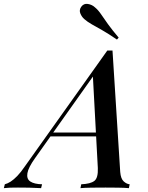

<svg xmlns="http://www.w3.org/2000/svg" viewBox="-109 -975 766 995"><path d="M73 -156Q38 -107 33 -77.5Q28 -48 48 -34.5Q68 -21 109 -20L104 0Q71 -2 41 -2.5Q11 -3 -16 -3Q-40 -3 -56.5 -2.5Q-73 -2 -89 0L-84 -20Q-69 -24 -53.5 -34Q-38 -44 -19.5 -63Q-1 -82 20 -113L447 -713Q454 -713 460.5 -713Q467 -713 474 -713L514 -84Q517 -48 532.5 -34.5Q548 -21 563 -20L559 0Q537 -2 503 -2.5Q469 -3 438 -3Q399 -3 364 -2.5Q329 -2 308 0L312 -20Q360 -22 380 -37.5Q400 -53 398 -104L372 -587L388 -600ZM158 -288H450L442 -268H140ZM497 -770Q453 -800 421.5 -818Q390 -836 367.5 -848.5Q345 -861 328 -876Q315 -887 307.5 -905Q300 -923 312 -940Q325 -958 346.5 -954.5Q368 -951 383 -937Q400 -923 414.5 -901.5Q429 -880 450.5 -850Q472 -820 506 -780Z"/></svg>

Font: Playfair Display Medium
Style: Italic
Weight: 500
Italic angle: -14°
Designer: Claus Eggers Sørensen
Foundry: Claus Eggers Sørensen
Version: Version 1.203